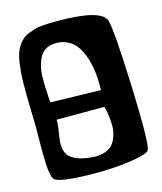

<svg xmlns="http://www.w3.org/2000/svg" viewBox="-108 -775 742 878"><g transform="rotate(-15 262.5 -336.0)"><path d="M25.9 -283.7Q25.4 -300.8 24.4 -340.8Q23.4 -380.9 23.2 -400.6Q22.9 -420.4 23.2 -454.3Q23.4 -488.3 25.1 -508.5Q26.9 -528.8 30.3 -553.7Q33.7 -578.6 39.6 -596.7Q45.4 -614.7 53.7 -628.4Q63.5 -644.5 76.4 -656.5Q89.4 -668.5 106.4 -675.3Q123.5 -682.1 137.9 -686.5Q152.3 -690.9 174.1 -692.6Q195.8 -694.3 209 -694.8Q222.2 -695.3 244.6 -695.3Q453.1 -695.3 472.7 -636.7Q487.3 -592.8 497.3 -323.5Q507.3 -54.2 493.7 -19Q486.8 -2.9 421.4 8.1Q356 19 278.1 21.5Q200.2 23.9 129.9 18.3Q59.6 12.7 44.4 -1.5Q37.1 -8.3 32.7 -29.1Q28.3 -49.8 27.1 -78.4Q25.9 -106.9 25.6 -142.1Q25.4 -177.2 26.1 -212.9Q26.9 -248.5 25.9 -283.7ZM119.6 -344.2 357.4 -338.4Q357.4 -341.8 357.7 -347.4Q357.9 -353 357.7 -370.4Q357.4 -387.7 356.2 -404.5Q355 -421.4 351.1 -444.3Q347.2 -467.3 341.1 -487.3Q335 -507.3 324.7 -527.8Q314.5 -548.3 300.8 -563.2Q287.1 -578.1 267.1 -587.9Q247.1 -597.7 223.1 -599.1Q193.8 -600.6 172.6 -591.1Q151.4 -581.5 140.1 -563Q128.9 -544.4 122.3 -521.2Q115.7 -498 115 -469.7Q114.3 -441.4 115.2 -415.3Q116.2 -389.2 118.2 -361.8Q119.1 -350.1 119.6 -344.2ZM127 -260.3Q127.4 -243.7 123.8 -217.5Q120.1 -191.4 116.9 -172.4Q113.8 -153.3 116.5 -130.9Q119.1 -108.4 130.4 -93.5Q141.6 -78.6 168.9 -67.1Q196.3 -55.7 239.7 -52.2Q276.9 -49.3 303 -59.3Q329.1 -69.3 341.6 -87.6Q354 -106 360.1 -128.4Q366.2 -150.9 365.2 -174.1Q364.3 -197.3 361.8 -216.6Q359.4 -235.8 356 -248L352.5 -260.3Z"/></g></svg>

Font: Some Time Later
Style: Regular
Weight: 400
Version: Version 003.300